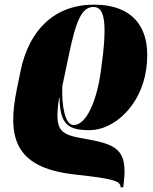

<svg xmlns="http://www.w3.org/2000/svg" viewBox="-20 -566 658 826"><path d="M499 240H510C532 87 493 58 361 34C239 13 212 6 234 -145H236C238 -32 272 -6 365 -6C471 -6 587 -112 609 -268C634 -445 554 -546 384 -546C214 -546 105 -436 69 -263L53 -185C11 19 38 154 296 184C470 203 498 212 499 240ZM297 -28C260 -28 245 -108 248 -195L277 -333C307 -477 332 -536 382 -536C430 -536 444 -472 414 -261C397 -134 352 -28 297 -28Z"/></svg>

Font: Noto Serif Display Black
Style: Italic
Weight: 900
Italic angle: -12°
Designer: Monotype Design Team
Foundry: Monotype Imaging Inc.
Version: Version 2.009